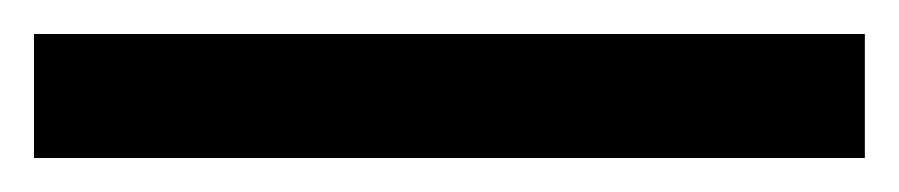

<svg xmlns="http://www.w3.org/2000/svg" viewBox="-21 60 529 113"><path d="M488 80V153H-1V80Z"/></svg>

Font: Red Hat Display Medium
Style: Regular
Weight: 500
Designer: Pentagram / MCKL
Foundry: Pentagram / MCKL
Version: Version 1.005; Red Hat Display Medium